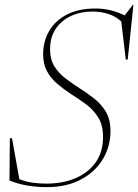

<svg xmlns="http://www.w3.org/2000/svg" viewBox="-20 -760 569 790"><path d="M434.5 -221Q434.5 -156.5 402.5 -104Q370.5 -51.5 311.8 -20.8Q253 10 173.5 10Q84.5 10 19 -17.5L20.5 -191H29.5L59.5 -23Q86 -12 115.5 -8.2Q145 -4.5 171 -4.5Q238.5 -4.5 291 -27Q343.5 -49.5 373.8 -92.2Q404 -135 404 -196Q404 -245.5 383.8 -277.5Q363.5 -309.5 333 -331.8Q302.5 -354 271.5 -373.5Q241 -393.5 215 -415.8Q189 -438 173.2 -467.2Q157.5 -496.5 157.5 -537Q157.5 -590 182.2 -632.5Q207 -675 255 -700Q303 -725 372.5 -725Q407 -725 437.8 -717Q468.5 -709 493 -696.5L526.5 -740H529L505.5 -515H497.5L479 -671.5Q455 -694 424 -703.2Q393 -712.5 360.5 -712.5Q312 -712.5 272.5 -694.5Q233 -676.5 209.5 -641.8Q186 -607 186 -557Q186 -516 203.5 -487.5Q221 -459 249 -437.8Q277 -416.5 308 -396.5Q339 -377 368 -354.2Q397 -331.5 415.8 -299.8Q434.5 -268 434.5 -221Z"/></svg>

Font: Newsreader 72pt ExtraLight
Style: Italic
Weight: 275
Italic angle: -17°
Designer: Hugues Gentile
Foundry: Production Type
Version: Version 1.003; ttfautohint (v1.8.3)